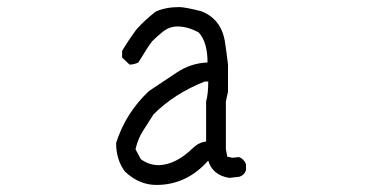

<svg xmlns="http://www.w3.org/2000/svg" viewBox="-20 -504 1040 544"><path d="M431 -36Q479 -38 527 -85Q544 -101 564 -103V-217Q570 -237 570 -273H560Q474 -239 415 -180Q400 -157 385 -133Q370 -109 364 -81L379 -53Q402 -36 431 -36ZM423 20Q374 20 334 -18Q309 -51 309 -99Q336 -184 402 -246Q440 -271 480 -298Q520 -325 568 -327Q568 -385 543 -412Q512 -429 483 -429Q459 -429 440 -413Q425 -401 411 -387Q401 -374 392 -359Q383 -344 372 -327Q360 -321 347 -321L326 -341V-360Q344 -390 366 -420Q390 -447 421 -471Q449 -484 489 -484Q508 -483 551 -472Q606 -450 617 -388Q622 -355 626 -321V-244L620 -217V-81L624 -60L639 -57L657 -59Q671 -54 677 -39V-22Q672 -7 657 -3L629 0Q582 -8 570 -49Q509 20 423 20Z"/></svg>

Font: Yozai
Style: Regular
Weight: 400
Designer: LXGW / Y.OzVox
Foundry: LXGW / Y.OzVox
Version: Version 0.861;October 22, 2024